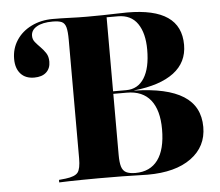

<svg xmlns="http://www.w3.org/2000/svg" viewBox="-45 -621 768 671"><g transform="rotate(-5 338.5 -285.5)"><path d="M271.8 -2.4Q242.7 -2.4 217.3 -2Q191.9 -1.6 171.4 -1.2Q150.8 -0.8 136.3 0V-8.9L159.7 -11.3Q192.7 -15.3 202.8 -28.2Q212.9 -41.1 212.9 -78.2V-492.7Q212.9 -522.6 208.9 -537.5Q204.8 -552.4 194 -557.3Q183.1 -562.1 162.1 -562.1Q126.6 -562.1 106.5 -550.4Q86.3 -538.7 86.3 -518.5Q86.3 -505.6 94.4 -496Q102.4 -486.3 112.5 -476.2Q122.6 -466.1 130.6 -454Q138.7 -441.9 138.7 -423.4Q138.7 -400 123.8 -386.3Q108.9 -372.6 81.5 -372.6Q50.8 -372.6 33.9 -391.5Q16.9 -410.5 16.9 -443.5Q16.9 -479.8 35.9 -508.9Q54.8 -537.9 88.3 -554.4Q121.8 -571 162.9 -571Q192.7 -571 223 -569.8Q253.2 -568.5 285.5 -568.5H281.5Q311.3 -568.5 337.9 -569Q364.5 -569.4 386.7 -570.2Q408.9 -571 424.2 -571Q519.4 -571 566.1 -538.7Q612.9 -506.5 612.9 -441.1Q612.9 -379.8 564.9 -343.5Q516.9 -307.3 425.8 -297.6V-296.8Q540.3 -294.4 597.6 -258.1Q654.8 -221.8 654.8 -149.2Q654.8 -80.6 599.6 -40.3Q544.4 0 446.8 0Q431.5 0 410.5 -0.8Q389.5 -1.6 358.5 -2Q327.4 -2.4 279.8 -2.4ZM404.8 -9.7Q456.5 -9.7 483.5 -46.4Q510.5 -83.1 510.5 -154Q510.5 -221 482.3 -256.5Q454 -291.9 399.2 -291.9H312.9V-300.8H397.6Q438.7 -300.8 460.9 -335.9Q483.1 -371 483.1 -435.5Q483.1 -493.5 460.1 -527Q437.1 -560.5 391.1 -560.5H351.6V-78.2Q351.6 -51.6 356 -36.7Q360.5 -21.8 372.2 -15.7Q383.9 -9.7 404.8 -9.7Z"/></g></svg>

Font: Playfair 144pt SemiCondensed ExtraBold
Style: Regular
Weight: 800
Width: 4
Designer: Claus Eggers Sørensen
Foundry: Claus Eggers Sørensen
Version: Version 2.203